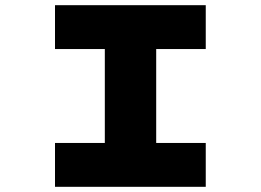

<svg xmlns="http://www.w3.org/2000/svg" viewBox="-20 -720 1006 740"><path d="M192 0V-169H384V-531H192V-700H773V-531H582V-169H773V0Z"/></svg>

Font: Lexend Zetta ExtraBold
Style: Regular
Weight: 800
Designer: Bonnie Shaver-Troup, Thomas Jockin
Foundry: Lexend
Version: Version 1.007